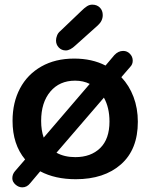

<svg xmlns="http://www.w3.org/2000/svg" viewBox="-20 -769 645 826"><path d="M573 -245Q573 -126 500.5 -62Q428 2 306 2Q217 2 153 -32L110 19Q96 37 76 37Q60 37 46.5 25Q33 13 33 -2Q33 -19 44 -32L88 -83Q34 -148 34 -249Q34 -328 66 -388.5Q98 -449 158 -483Q218 -517 299 -517Q376 -517 434 -487L472 -532Q489 -550 510 -550Q527 -550 539 -537.5Q551 -525 551 -508Q551 -492 540 -481L502 -437Q536 -401 554.5 -352Q573 -303 573 -245ZM168 -177 366 -408Q338 -422 303 -422Q236 -422 196.5 -375Q157 -328 157 -249Q157 -208 168 -177ZM451 -246Q451 -306 427 -349L223 -112Q257 -93 304 -93Q371 -93 411 -132Q451 -171 451 -246ZM221 -595Q221 -605 225.5 -616.5Q230 -628 239 -635L328 -720Q343 -735 354 -742Q365 -749 377 -749Q397 -749 409.5 -736.5Q422 -724 422 -704Q422 -679 401 -660L305 -574Q282 -552 263 -552Q245 -552 233 -564.5Q221 -577 221 -595Z"/></svg>

Font: Mali SemiBold
Style: Regular
Weight: 600
Designer: Kitiyaporn Chalermlarp | Katatrad Aksorn Co.,Ltd.
Foundry: Cadson Demak Co.,Ltd.
Version: Version 1.000; ttfautohint (v1.6)